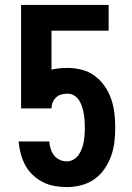

<svg xmlns="http://www.w3.org/2000/svg" viewBox="-20 -755 540 783"><path d="M253 8Q227 8 202 3.5Q177 -1 154.5 -12.5Q132 -24 113.5 -41.5Q95 -59 83 -81.5Q71 -104 64.5 -128.5Q58 -153 56 -178H181Q182 -163 186.5 -148.5Q191 -134 200 -122Q209 -110 223 -103.5Q237 -97 253 -97Q267 -97 280 -104.5Q293 -112 301 -124Q309 -136 314 -149.5Q319 -163 321.5 -177.5Q324 -192 325 -206.5Q326 -221 326 -235Q326 -250 325 -264Q324 -278 321.5 -292Q319 -306 314.5 -320Q310 -334 302.5 -346Q295 -358 282.5 -365.5Q270 -373 256 -373Q243 -373 231 -370Q219 -367 209.5 -358.5Q200 -350 195 -338Q190 -326 190 -313H66V-735H423V-630H190V-471Q206 -475 222.5 -476.5Q239 -478 256 -478Q285 -478 314 -470.5Q343 -463 366.5 -445.5Q390 -428 407 -403.5Q424 -379 433.5 -351Q443 -323 446.5 -294Q450 -265 450 -235Q450 -206 446.5 -176Q443 -146 433 -118.5Q423 -91 406 -66Q389 -41 364.5 -24Q340 -7 311 0.5Q282 8 253 8Z"/></svg>

Font: Iosevka Extrabold
Style: Regular
Weight: 800
Monospace: yes
Designer: Belleve Invis
Foundry: Belleve Invis
Version: Version 32.5.0; ttfautohint (v1.8.4)